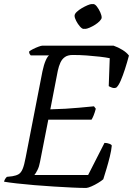

<svg xmlns="http://www.w3.org/2000/svg" viewBox="-28 -930 658 950"><path d="M399 0Q371 0 329 -2Q287 -4 238.5 -7Q190 -10 142 -14Q94 -18 54.5 -22.5Q15 -27 -8 -31Q-6 -39 -2.5 -44.5Q1 -50 6 -55L33 -58Q52 -61 64 -68Q76 -75 84 -94Q92 -113 99 -151L182 -577Q189 -610 198 -630.5Q207 -651 215 -656H124Q122 -658 119 -662.5Q116 -667 116 -675Q123 -681 136 -687.5Q149 -694 162.5 -699Q176 -704 181 -704H534Q557 -696 578 -683Q599 -670 610 -655Q601 -621 590.5 -588.5Q580 -556 569.5 -531.5Q559 -507 548 -497Q538 -492 526 -496.5Q514 -501 510 -504L515 -642Q496 -646 466 -649.5Q436 -653 401.5 -655.5Q367 -658 332 -658Q308 -658 293.5 -648Q279 -638 271 -620.5Q263 -603 258 -580L221 -389Q263 -390 296 -392Q329 -394 362.5 -397Q396 -400 437 -404L446 -392Q441 -373 435.5 -359.5Q430 -346 425 -338H211L170 -129Q166 -106 157.5 -89Q149 -72 142 -64H408L489 -223Q502 -223 513.5 -218.5Q525 -214 525 -209Q523 -186 515.5 -155.5Q508 -125 499 -95Q490 -65 483 -43Q474 -35 457.5 -25Q441 -15 425 -8Q409 -1 399 0ZM393 -787Q385 -787 374.5 -799Q364 -811 355.5 -826.5Q347 -842 347 -852Q347 -860 357.5 -870.5Q368 -881 383 -889.5Q398 -898 411.5 -904Q425 -910 433 -910Q442 -910 451.5 -897.5Q461 -885 468 -869.5Q475 -854 475 -843Q475 -836 465.5 -826Q456 -816 442.5 -807.5Q429 -799 415 -793Q401 -787 393 -787ZM386 -787Q378 -787 367.5 -799Q357 -811 349 -826.5Q341 -842 341 -852Q341 -861 351.5 -871Q362 -881 376.5 -889.5Q391 -898 405 -904Q419 -910 427 -910Q435 -910 445 -897.5Q455 -885 461.5 -869.5Q468 -854 468 -843Q468 -836 458.5 -826Q449 -816 435.5 -807.5Q422 -799 408 -793Q394 -787 386 -787Z"/></svg>

Font: Texturina 12pt Light
Style: Italic
Weight: 300
Italic angle: -11°
Designer: Guillermo Torres Carreño
Foundry: Omnibus-Type
Version: Version 1.002